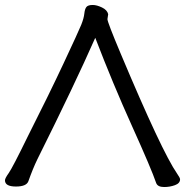

<svg xmlns="http://www.w3.org/2000/svg" viewBox="-27 -737 744 772"><path d="M633 15Q607 15 601 -1Q582 -57 504.5 -228.5Q427 -400 356 -585Q274 -399 123 -96Q105 -59 87 -8Q79 13 37 13Q-7 13 -7 -12Q-7 -20 8 -41Q23 -62 85 -189Q169 -355 229 -483Q289 -611 299.5 -637Q310 -663 312 -682Q314 -701 320.5 -709Q327 -717 346 -717Q362 -717 383 -707Q404 -697 408 -680L405 -660Q405 -648 458 -522Q624 -127 685 -39Q697 -22 697 -16Q697 0 676.5 7.5Q656 15 633 15Z"/></svg>

Font: LXGW WenKai Lite
Style: Bold
Weight: 700
Designer: LXGW / Fontworks Inc.
Foundry: LXGW / Fontworks Inc.
Version: Version 1.330;April 28, 2024